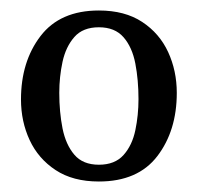

<svg xmlns="http://www.w3.org/2000/svg" viewBox="-20 -820 377 366"><path d="M20 -630.5Q20 -702.5 57.2 -751.2Q94.5 -800 168.5 -800Q218 -800 251 -778.2Q284 -756.5 300.5 -720.8Q317 -685 317 -643Q317 -571 280 -522.5Q243 -474 168.5 -474Q119 -474 86 -495.8Q53 -517.5 36.5 -553Q20 -588.5 20 -630.5ZM93 -643Q93 -606.5 99.2 -575.2Q105.5 -544 121.8 -525Q138 -506 168.5 -506Q199 -506 215.5 -524.5Q232 -543 238 -571.8Q244 -600.5 244 -631Q244 -667.5 238 -698.8Q232 -730 215.5 -749Q199 -768 168.5 -768Q138 -768 121.8 -749.5Q105.5 -731 99.2 -702.2Q93 -673.5 93 -643Z"/></svg>

Font: Besley* Condensed Medium
Style: Regular
Weight: 500
Width: 3
Designer: Owen Earl
Foundry: indestructible type*
Version: Version 3.000; ttfautohint (v1.8.3)